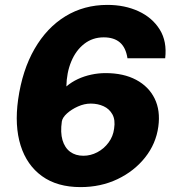

<svg xmlns="http://www.w3.org/2000/svg" viewBox="-20 -753 712 784"><path d="M309 11Q213.5 11 151.5 -33.8Q89.5 -78.5 64.2 -159Q39 -239.5 54 -346.5Q71 -466.5 121 -553.2Q171 -640 247 -686.5Q323 -733 418.5 -733Q489.5 -733 545.8 -707Q602 -681 632.2 -632.5Q662.5 -584 654.5 -515H500.5Q494 -558.5 469.8 -579.5Q445.5 -600.5 403.5 -600.5Q358 -600.5 323.8 -573.8Q289.5 -547 270.8 -501.5Q252 -456 251 -400Q272 -418 297.8 -430Q323.5 -442 352.5 -448.2Q381.5 -454.5 411 -454.5Q484.5 -454.5 536 -427Q587.5 -399.5 611.5 -350.5Q635.5 -301.5 626.5 -236Q617 -166 572.5 -110Q528 -54 459.8 -21.5Q391.5 11 309 11ZM320.5 -117Q350 -117 377.2 -131.2Q404.5 -145.5 423.2 -170.8Q442 -196 446 -228Q451.5 -263.5 439 -286Q426.5 -308.5 403 -319.2Q379.5 -330 350.5 -330Q324.5 -330 298.2 -318.2Q272 -306.5 253.5 -289.8Q235 -273 232.5 -257Q226 -212 235.2 -180.8Q244.5 -149.5 266.5 -133.2Q288.5 -117 320.5 -117Z"/></svg>

Font: Public Sans Thin ExtraBold
Style: Italic
Weight: 800
Italic angle: -8°
Version: Version 2.001